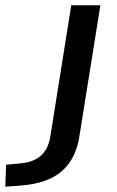

<svg xmlns="http://www.w3.org/2000/svg" viewBox="-144 -512 441 725"><path d="M-124 193 -121 110 -67 105Q-19 101 9.5 76.5Q38 52 46 4L125 -492H235L157 -5Q151 40 134.5 74.5Q118 109 91 133Q64 157 24.5 171Q-15 185 -69 189Z"/></svg>

Font: Nunito Sans 10pt SemiExpanded SemiBold
Style: Italic
Weight: 600
Width: 6
Italic angle: -9°
Designer: Vernon Adams
Foundry: Vernon Adams
Version: Version 3.101;gftools[0.9.27]